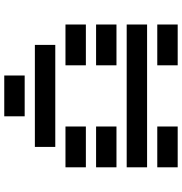

<svg xmlns="http://www.w3.org/2000/svg" viewBox="4 -874 870 919"><g transform="rotate(-90 439.5 -415.0)"><path d="M585.9 0V-97.7H781.2V0ZM341.8 -732.4V-830.1H537.1V-732.4ZM683.6 -683.6V-585.9H195.3V-683.6ZM97.7 -439.5V-537.1H293V-439.5ZM585.9 -439.5V-537.1H781.2V-439.5ZM97.7 -293V-390.6H293V-293ZM585.9 -293V-390.6H781.2V-293ZM781.2 -244.1V-146.5H97.7V-244.1ZM97.7 0V-97.7H293V0Z"/></g></svg>

Font: Trigram
Style: Regular
Weight: 400
Designer: GGBotNet
Foundry: GGBotNet
Version: 1.05